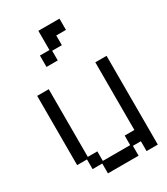

<svg xmlns="http://www.w3.org/2000/svg" viewBox="-213 -943 926 1064"><g transform="rotate(-30 250.0 -410.5)"><path d="M153 -726H214V-849H349V-777H287V-715H225V-653H153ZM91 -97H28V-540H102V-107H163V-46H338V-107H400V-540H472V28H400V-35H349V28H153V-35H91Z"/></g></svg>

Font: DotGothic16
Style: Regular
Weight: 400
Designer: Fontworks Inc.
Foundry: Fontworks Inc.
Version: Version 1.100